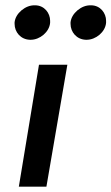

<svg xmlns="http://www.w3.org/2000/svg" viewBox="-20 -704 420 724"><path d="M246 -620C246 -618 246 -616 246 -614C246 -583 269 -555 304 -554C305 -554 306 -554 307 -554C341 -554 377 -583 380 -618C380 -621 380 -623 380 -626C380 -654 359 -684 323 -684C322 -684 321 -684 321 -684C304 -684 288 -678 272 -665C257 -652 248 -637 246 -620ZM35 -620C35 -618 35 -616 35 -614C35 -583 58 -555 93 -554C94 -554 95 -554 96 -554C130 -554 166 -583 169 -618C169 -621 169 -623 169 -626C169 -654 148 -684 112 -684C111 -684 110 -684 110 -684C93 -684 77 -678 61 -665C46 -652 37 -637 35 -620ZM127 -460 51 0H155L234 -460Z"/></svg>

Font: Jost Medium
Style: Italic
Weight: 500
Italic angle: -5°
Version: Version 3.710